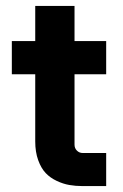

<svg xmlns="http://www.w3.org/2000/svg" viewBox="-20 -629 415 649"><path d="M258.8 0Q235.4 0 214.4 -3.7Q193.4 -7.3 171.6 -17.6Q149.9 -27.8 134.5 -43.9Q119.1 -60.1 109.1 -87.6Q99.1 -115.2 99.1 -150.9V-377.9H20V-490.2H99.1V-608.9H231.9V-490.2H338.9V-377.9H231.9V-140.1Q231.9 -127.9 240 -119.9Q248 -111.8 259.8 -111.8H338.9V0Z"/></svg>

Font: SUSE
Style: Bold
Weight: 700
Designer: Rene Bieder
Foundry: SUSE
Version: Version 1.000